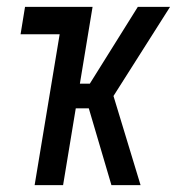

<svg xmlns="http://www.w3.org/2000/svg" viewBox="-20 -540 540 560"><path d="M390 0H305L239 -224H201L164 0H81L154 -440H40L53 -520H250L213 -296H242L382 -520H476L311 -260Z"/></svg>

Font: Iosevka Term Curly Md Obl
Style: Regular
Weight: 500
Italic angle: -9°
Designer: Belleve Invis
Foundry: Belleve Invis
Version: Version 32.3.0